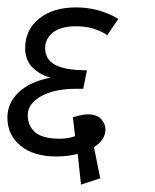

<svg xmlns="http://www.w3.org/2000/svg" viewBox="-55 -477 419 519"><path d="M67 -347Q67 -316 94.5 -301.5Q122 -287 180 -287L170 -237H151Q91 -237 55.5 -216.5Q20 -196 20 -166Q20 -137 40 -119.5Q60 -102 107 -102Q129 -102 148 -109L142 -160Q168 -168 182 -168Q206 -168 218 -155.5Q230 -143 230 -127Q230 -99 199 -79L216 5L164 22L155 -61Q127 -54 98 -54Q35 -54 0 -83.5Q-35 -113 -35 -159Q-35 -199 -4 -228Q27 -257 82 -267Q52 -275 32.5 -295Q13 -315 13 -347Q13 -396 50.5 -426.5Q88 -457 151 -457Q212 -457 265 -426L235 -382Q199 -406 151 -406Q109 -406 88 -389Q67 -372 67 -347Z"/></svg>

Font: Cambay Devanagari
Style: Italic
Weight: 400
Italic angle: -11°
Designer: Pooja Saxena
Foundry: Pooja Saxena
Version: Version 1.018;PS 001.018;hotconv 1.0.70;makeotf.lib2.5.58329